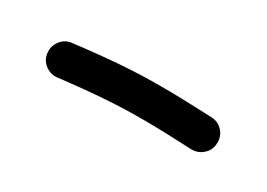

<svg xmlns="http://www.w3.org/2000/svg" viewBox="-16 -193 518 372"><g transform="rotate(30 242.5 -7.0)"><path d="M56.6 3.9Q54.7 -10.7 64 -22.9Q73.2 -35.2 88.4 -36.6Q148.4 -43.9 194.1 -47.1Q239.7 -50.3 285.9 -50Q332 -49.8 394 -46.9Q409.2 -46.4 419.4 -35.2Q429.7 -23.9 428.7 -8.3Q428.2 6.8 417 16.8Q405.8 26.9 390.1 26.4Q330.6 23.4 286.4 23.2Q242.2 22.9 198.5 25.9Q154.8 28.8 97.2 35.6Q82.5 37.6 70.3 28.3Q58.1 19 56.6 3.9Z"/></g></svg>

Font: Mikhak Regular
Style: Regular
Weight: 400
Designer: Amin Abedi
Version: Version 3.3